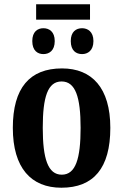

<svg xmlns="http://www.w3.org/2000/svg" viewBox="-20 -868 577 898"><path d="M149 -776H401V-848H149ZM183 -615C210 -615 236 -631 236 -676C236 -720 210 -736 183 -736C156 -736 131 -720 131 -676C131 -631 156 -615 183 -615ZM364 -615C390 -615 417 -631 417 -676C417 -720 390 -736 364 -736C336 -736 311 -720 311 -676C311 -631 336 -615 364 -615ZM267 10C418 10 496 -82 496 -270C496 -457 410 -548 270 -548C119 -548 40 -457 40 -270C40 -82 126 10 267 10ZM269 -51C204 -51 180 -126 180 -270C180 -414 203 -487 268 -487C333 -487 357 -414 357 -270C357 -126 334 -51 269 -51Z"/></svg>

Font: Noto Serif Condensed
Style: Bold
Weight: 700
Width: 3
Designer: Monotype Design Team
Foundry: Monotype Imaging Inc.
Version: Version 2.015